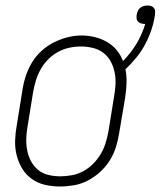

<svg xmlns="http://www.w3.org/2000/svg" viewBox="-20 -670 584 698"><path d="M198 8Q171 8 144 2Q117 -4 95.5 -19.5Q74 -35 60.5 -57.5Q47 -80 40.5 -106Q34 -132 35 -160Q36 -188 41 -215L62 -345Q66 -371 74.5 -396Q83 -421 97 -444Q111 -467 131.5 -485.5Q152 -504 176 -516Q200 -528 225.5 -534.5Q251 -541 277 -541Q301 -541 325 -535Q349 -529 369 -517.5Q389 -506 404 -488Q419 -470 427 -448Q456 -477 476.5 -511.5Q497 -546 508 -583Q507 -583 506 -583Q505 -583 504 -583Q497 -583 491 -585.5Q485 -588 481 -592.5Q477 -597 476.5 -603.5Q476 -610 477 -617Q478 -623 481 -630Q484 -637 489.5 -641.5Q495 -646 502 -648Q509 -650 516 -650Q523 -650 529.5 -648Q536 -646 540 -640.5Q544 -635 544 -628Q544 -621 543 -614Q539 -587 530 -560.5Q521 -534 507.5 -508.5Q494 -483 475.5 -460.5Q457 -438 436 -418Q441 -393 440 -367Q439 -341 435 -315L413 -185Q409 -159 401 -134Q393 -109 378.5 -86Q364 -63 343.5 -44.5Q323 -26 299 -13.5Q275 -1 249 3.5Q223 8 198 8ZM199 -29Q220 -29 241.5 -33Q263 -37 282.5 -47.5Q302 -58 318 -74Q334 -90 345.5 -109Q357 -128 363.5 -149Q370 -170 374 -191L395 -321Q399 -343 400 -365Q401 -387 396.5 -408Q392 -429 382 -447.5Q372 -466 355 -478.5Q338 -491 317 -496Q296 -501 274 -501Q253 -501 232 -496.5Q211 -492 191.5 -481.5Q172 -471 156 -455Q140 -439 129 -420Q118 -401 111.5 -380.5Q105 -360 101 -339L80 -209Q76 -187 75.5 -165Q75 -143 79 -122.5Q83 -102 93 -83.5Q103 -65 119 -52Q135 -39 156 -34Q177 -29 199 -29Z"/></svg>

Font: Iosevka Curly XLtObl
Style: Regular
Weight: 200
Italic angle: -9°
Monospace: yes
Designer: Belleve Invis
Foundry: Belleve Invis
Version: Version 11.1.0; ttfautohint (v1.8.3)